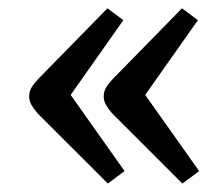

<svg xmlns="http://www.w3.org/2000/svg" viewBox="-20 -494 536 459"><path d="M416 -55.2 248 -223.1Q238.3 -234.4 233.2 -243.7Q228 -252.9 228 -263.2Q228 -274.4 232.7 -283.2Q237.3 -292 251.5 -307.1L415 -474.1L453.1 -445.8L327.1 -267.1L456.1 -85ZM237.8 -55.2 69.8 -223.1Q60.1 -234.4 54.9 -243.7Q49.8 -252.9 49.8 -263.2Q49.8 -274.4 54.4 -283.2Q59.1 -292 73.2 -307.1L236.8 -474.1L274.9 -445.8L148.9 -267.1L277.8 -85Z"/></svg>

Font: Literata
Style: Regular
Weight: 400
Designer: Latin by Veronika Burian and Jose Scaglione. Greek by Irene Vlachou. Cyrillic by Vera Evstafieva.
Foundry: TypeTogether
Version: Version 3.002